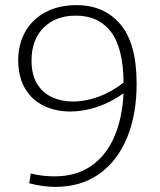

<svg xmlns="http://www.w3.org/2000/svg" viewBox="-20 -722 623 749"><path d="M513 -395Q513 -275 475.5 -184.5Q438 -94 367 -43.5Q296 7 196 7Q148 7 94 -7L100 -45Q125 -39 148.5 -36.5Q172 -34 192 -34Q277 -34 335.5 -74.5Q394 -115 425.5 -187.5Q457 -260 462 -358Q413 -323 359.5 -305Q306 -287 254 -287Q198 -287 152.5 -308.5Q107 -330 80 -373Q53 -416 51 -481Q50 -549 79 -599Q108 -649 159.5 -675.5Q211 -702 278 -702Q386 -702 449.5 -627.5Q513 -553 513 -395ZM103 -486Q103 -430 125 -394.5Q147 -359 183.5 -342.5Q220 -326 264 -326Q314 -326 365.5 -345Q417 -364 462 -400Q461 -534 413 -597.5Q365 -661 276 -661Q197 -661 150 -614Q103 -567 103 -486Z"/></svg>

Font: Bitter Light
Style: Regular
Weight: 300
Designer: Sol Matas, and Bitter project Authors
Foundry: Sol Matas
Version: Version 2.001